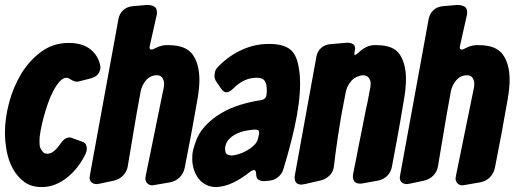

<svg xmlns="http://www.w3.org/2000/svg" viewBox="-29 -751 2093 778"><path d="M301 -178Q317 -173 320 -163.5Q323 -154 323 -149Q323 -140 318 -128Q305 -101 287 -77Q269 -53 246 -34Q223 -15 196.5 -4Q170 7 140 7Q97 7 68.5 -14.5Q40 -36 22.5 -68.5Q5 -101 -2 -140Q-9 -179 -9 -214Q-9 -270 7.5 -333.5Q24 -397 56.5 -451Q89 -505 137.5 -541Q186 -577 250 -577Q304 -577 337 -551.5Q370 -526 378 -481Q378 -445 341 -434L290 -421Q288 -420 283 -420Q271 -420 254 -431Q246 -436 241 -436Q227 -436 213.5 -421.5Q200 -407 187.5 -383.5Q175 -360 165 -331.5Q155 -303 147.5 -274.5Q140 -246 135.5 -221.5Q131 -197 131 -182Q131 -179 131.5 -165Q132 -151 143 -138Q149 -128 163 -128Q177 -128 190.5 -139.5Q204 -151 214 -166Q232 -194 253 -194Q259 -194 265 -191Z M603 -557Q620 -566 641 -568H655Q724 -568 751.5 -530Q779 -492 779 -427Q779 -394 771 -348Q759 -278 746 -208.5Q733 -139 719 -69Q714 -47 698 -31.5Q682 -16 659 -12L601 -2Q591 0 588 0Q576 0 568 -8Q560 -16 560 -28Q560 -31 562 -41L632 -384Q636 -399 636 -412Q636 -422 631.5 -431Q627 -440 619 -444Q613 -446 607 -446Q580 -446 563 -426Q546 -406 541 -381Q523 -284 510 -204.5Q497 -125 489 -79Q486 -57 470.5 -40.5Q455 -24 432 -19L376 -7Q366 -5 363 -5Q350 -5 342 -12Q334 -19 334 -32Q334 -35 336 -45L451 -674Q455 -696 470.5 -710Q486 -724 509 -726L567 -731Q583 -731 595 -725Q607 -719 607 -700Q607 -696 606.5 -693Q606 -690 605 -686L579 -570Q577 -562 577 -559Q577 -550 585 -550Q590 -550 603 -557Z M858 -484Q900 -526 952 -549.5Q1004 -573 1061 -573Q1118 -573 1146.5 -551Q1175 -529 1183 -468Q1187 -445 1187 -414Q1187 -373 1181 -328Q1175 -283 1165 -237.5Q1155 -192 1143 -148Q1131 -104 1119 -65Q1114 -47 1098.5 -34Q1083 -21 1063 -19L1042 -17Q1027 -17 1018 -23Q1009 -29 1009 -46Q1009 -62 1000 -62Q994 -62 983 -54Q955 -31 920 -13Q885 5 848 7Q824 7 805.5 -2.5Q787 -12 775 -28Q763 -44 756.5 -64.5Q750 -85 750 -107Q750 -108 750.5 -123Q751 -138 761 -168Q774 -210 802.5 -240.5Q831 -271 867.5 -292.5Q904 -314 945.5 -326.5Q987 -339 1027 -345Q1050 -348 1051 -369Q1052 -374 1052 -378Q1052 -382 1052 -386Q1052 -411 1043.5 -423.5Q1035 -436 1013 -436Q984 -436 961 -425Q938 -414 918 -394Q901 -377 889 -377Q878 -377 869 -389L849 -418Q840 -430 840 -444Q840 -448 842 -459Q844 -470 858 -484ZM1020 -205Q1021 -208 1021 -213Q1021 -222 1016 -224Q1011 -226 1003 -226Q986 -225 966 -221Q946 -217 928.5 -208.5Q911 -200 898.5 -186.5Q886 -173 883 -152Q883 -144 884.5 -135.5Q886 -127 895 -124Q900 -121 908 -121Q921 -121 938.5 -126.5Q956 -132 972.5 -141.5Q989 -151 1001 -163Q1013 -175 1016 -188Z M1422 -536Q1452 -566 1484 -568H1498Q1566 -568 1591 -530Q1616 -492 1616 -430Q1616 -412 1614 -391.5Q1612 -371 1608 -348Q1593 -258 1580 -187.5Q1567 -117 1559 -75Q1555 -53 1539.5 -38Q1524 -23 1502 -19L1441 -8Q1437 -7 1430 -7Q1401 -7 1401 -36Q1401 -43 1402 -47Q1407 -70 1413 -101.5Q1419 -133 1426 -168.5Q1433 -204 1440.5 -240Q1448 -276 1454 -309Q1458 -326 1461 -340.5Q1464 -355 1466 -368L1469 -384Q1473 -399 1473 -412Q1473 -426 1465 -436Q1457 -446 1443 -446Q1428 -446 1408 -435Q1396 -427 1386 -411.5Q1376 -396 1372 -378Q1352 -278 1340.5 -200Q1329 -122 1324 -77Q1322 -56 1307 -40.5Q1292 -25 1271 -20L1206 -5Q1196 -3 1193 -3Q1165 -3 1165 -31Q1165 -38 1166 -42L1253 -521Q1257 -543 1272 -556.5Q1287 -570 1309 -572L1378 -578Q1391 -578 1400.5 -573Q1410 -568 1410 -553Q1410 -551 1408 -541Q1407 -538 1407 -533Q1407 -528 1409 -528Q1412 -528 1422 -536Z M1860 -557Q1877 -566 1898 -568H1912Q1981 -568 2008.5 -530Q2036 -492 2036 -427Q2036 -394 2028 -348Q2016 -278 2003 -208.5Q1990 -139 1976 -69Q1971 -47 1955 -31.5Q1939 -16 1916 -12L1858 -2Q1848 0 1845 0Q1833 0 1825 -8Q1817 -16 1817 -28Q1817 -31 1819 -41L1889 -384Q1893 -399 1893 -412Q1893 -422 1888.5 -431Q1884 -440 1876 -444Q1870 -446 1864 -446Q1837 -446 1820 -426Q1803 -406 1798 -381Q1780 -284 1767 -204.5Q1754 -125 1746 -79Q1743 -57 1727.5 -40.5Q1712 -24 1689 -19L1633 -7Q1623 -5 1620 -5Q1607 -5 1599 -12Q1591 -19 1591 -32Q1591 -35 1593 -45L1708 -674Q1712 -696 1727.5 -710Q1743 -724 1766 -726L1824 -731Q1840 -731 1852 -725Q1864 -719 1864 -700Q1864 -696 1863.5 -693Q1863 -690 1862 -686L1836 -570Q1834 -562 1834 -559Q1834 -550 1842 -550Q1847 -550 1860 -557Z"/></svg>

Font: Bangerz 2
Style: Regular
Weight: 400
Designer: vernon adams
Foundry: Vernon Adams
Version: Version 2.10;December 28, 2023;FontCreator 13.0.0.2683 64-bi